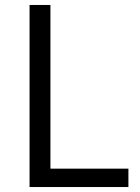

<svg xmlns="http://www.w3.org/2000/svg" viewBox="-20 -753 565 773"><path d="M497 -74V0H99V-733H183V-74Z"/></svg>

Font: IBM Plex Sans JP
Style: Regular
Weight: 400
Designer: Mike Abbink; Paul van der Laan; Pieter van Rosmalen; Wujin Sim; Yejin Wi; Jinhee Kim; Boomi Park; Yona Kim; Kichan Ma
Foundry: Sandoll Inc.
Version: Version 1.001